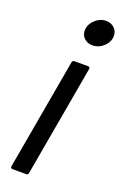

<svg xmlns="http://www.w3.org/2000/svg" viewBox="-150 -819 557 866"><g transform="rotate(20 128.5 -386.5)"><path d="M109 -9Q108 0 98 0H33Q28 0 25.5 -3Q23 -6 24 -11L118 -544Q120 -553 129 -553H194Q199 -553 201.5 -550Q204 -547 203 -542ZM125 -699Q125 -728 148.5 -750.5Q172 -773 202 -773Q226 -773 241.5 -758Q257 -743 257 -721Q257 -692 233.5 -670Q210 -648 180 -648Q156 -648 140.5 -662.5Q125 -677 125 -699Z"/></g></svg>

Font: Open Sauce Two
Style: Italic
Weight: 400
Italic angle: -10°
Designer: Alfredo Marco Pradil
Foundry: Creative Sauce Fz LLC
Version: Version 1.477